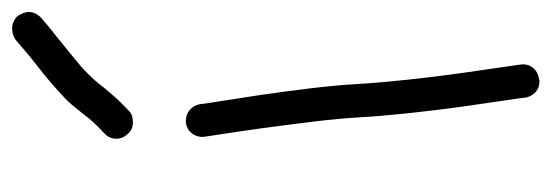

<svg xmlns="http://www.w3.org/2000/svg" viewBox="-315 -553 905 315"><g transform="rotate(-90 137.5 -395.5)"><path d="M96.7 -543Q107.4 -543 114.7 -536.6Q122.1 -530.3 124 -520.5Q124 -517.6 128.4 -490.2Q132.8 -462.9 138.7 -423.8Q144.5 -384.8 149.9 -340.3Q155.3 -295.9 157.2 -260.7Q159.2 -226.6 164.1 -180.7Q168.9 -134.8 174.8 -93.3Q180.7 -51.8 185.1 -22Q189.5 7.8 189.5 9.8Q189.5 20.5 182.6 27.8Q175.8 35.2 162.1 37.1Q151.4 37.1 144 30.8Q136.7 24.4 134.8 13.7Q134.8 10.7 130.4 -18.6Q126 -47.9 120.1 -89.4Q114.3 -130.9 109.4 -176.8Q104.5 -222.7 102.5 -257.8Q100.6 -292 95.2 -335.9Q89.8 -379.9 84.5 -418.9Q79.1 -458 74.7 -485.8Q70.3 -513.7 70.3 -515.6Q70.3 -525.4 76.2 -533.2Q82 -541 92.8 -543ZM229.5 -822.3Q238.3 -828.1 248 -828.1Q259.8 -828.1 268.6 -819.3Q275.4 -808.6 275.4 -800.8Q275.4 -790 265.6 -780.3Q252 -768.6 243.2 -761.7Q234.4 -754.9 227.5 -749Q218.8 -742.2 210 -734.9Q201.2 -727.5 184.6 -713.9Q170.9 -701.2 164.1 -693.4Q157.2 -685.5 151.4 -677.7Q144.5 -669.9 136.7 -660.6Q128.9 -651.4 113.3 -636.7Q106.4 -629.9 94.7 -629.9Q82 -629.9 75.2 -638.7Q67.4 -646.5 67.4 -657.2Q67.4 -668.9 76.2 -676.8Q89.8 -689.5 96.2 -696.8Q102.5 -704.1 108.4 -711.9Q115.2 -720.7 123.5 -730.5Q131.8 -740.2 148.4 -754.9Q165 -769.5 174.8 -777.3Q184.6 -785.2 193.4 -792Q201.2 -797.9 209 -804.7Q216.8 -811.5 229.5 -822.3Z"/></g></svg>

Font: Coming Soon
Style: Regular
Weight: 400
Designer: Dathan Boardman
Foundry: Open Window
Version: Version 1.000